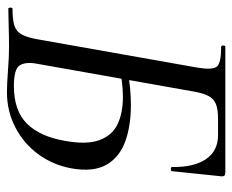

<svg xmlns="http://www.w3.org/2000/svg" viewBox="-78 -587 669 553"><g transform="rotate(90 256.5 -310.5)"><path d="M245 4Q221 4 183 1Q145 -2 115 -2Q84 -2 55 -1Q26 0 5 0Q2 0 2 -6Q2 -12 5 -12Q37 -12 54 -17.5Q71 -23 79.5 -39Q88 -55 93 -83L175 -546Q182 -589 171.5 -601Q161 -613 115 -613Q111 -613 111 -619Q111 -625 115 -625H476Q484 -625 486.5 -621.5Q489 -618 487 -606L473 -471Q472 -468 466.5 -468Q461 -468 461 -472Q462 -534 438.5 -569Q415 -604 369 -604H322Q295 -604 280 -598Q265 -592 257 -577.5Q249 -563 244 -536L163 -79Q158 -49 168.5 -32.5Q179 -16 228 -16Q299 -16 336.5 -54Q374 -92 386 -165Q397 -226 383.5 -262.5Q370 -299 338 -314.5Q306 -330 258 -330Q239 -330 218.5 -327.5Q198 -325 177 -321L176 -342Q205 -348 232 -350.5Q259 -353 283 -353Q343 -353 388 -336.5Q433 -320 454.5 -282.5Q476 -245 465 -182Q455 -128 424 -86Q393 -44 346.5 -20Q300 4 245 4Z"/></g></svg>

Font: Cormorant Medium
Style: Italic
Weight: 500
Italic angle: -10°
Designer: Christian Thalmann (Catharsis Fonts)
Foundry: Catharsis Fonts
Version: Version 4.000